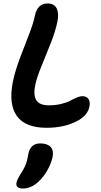

<svg xmlns="http://www.w3.org/2000/svg" viewBox="-20 -730 584 1110"><path d="M249 8.8Q127.4 8.8 78.1 -58.6Q28.8 -126 54.2 -256.8Q67.4 -319.8 94.5 -392.1Q121.6 -464.4 147.2 -529.5Q172.9 -594.7 182.1 -641.1Q196.8 -710 255.9 -710Q293.9 -710 307.9 -680.7Q321.8 -651.4 312 -606Q301.3 -551.3 273.4 -480.7Q245.6 -410.2 219 -345.5Q192.4 -280.8 184.1 -240.2Q171.4 -181.2 189.7 -151.1Q208 -121.1 262.2 -121.1Q301.8 -121.1 335 -129.4Q368.2 -137.7 385.5 -147.5Q402.8 -157.2 422.1 -165.5Q441.4 -173.8 457 -173.8Q481.4 -173.8 491.9 -157Q502.4 -140.1 497.1 -113.8Q487.8 -65.9 433.1 -34.2Q357.4 8.8 249 8.8ZM112.8 359.9Q90.8 359.9 81.5 351.3Q72.3 342.8 75.2 326.2Q79.6 306.2 102.1 271Q109.9 259.3 116.2 247.6Q122.6 235.8 126.2 228Q129.9 220.2 133.1 208.7Q136.2 197.3 137.5 192.4Q138.7 187.5 140.9 175Q143.1 162.6 144 159.2Q149.4 130.9 166.5 115Q183.6 99.1 212.9 99.1Q253.4 99.1 272.5 119.4Q291.5 139.6 284.2 176.8Q276.4 213.9 255.1 252.2Q233.9 290.5 201.2 321.8Q158.7 359.9 112.8 359.9Z"/></svg>

Font: Shantell Sans Normal
Style: Italic
Weight: 600
Italic angle: -11.31°
Designer: Stephen Nixon, Anya Danilova, Shantell Martin
Foundry: Arrow Type
Version: Version 1.006;[559af2be0]